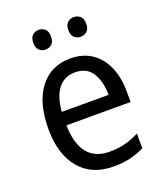

<svg xmlns="http://www.w3.org/2000/svg" viewBox="-136 -817 782 917"><g transform="rotate(-20 255.0 -358.0)"><path d="M264 -546Q327 -546 372 -515.5Q417 -485 440.5 -430.5Q464 -376 464 -306V-252H138Q142 -63 290 -63Q333 -63 368 -72Q403 -81 441 -100V-25Q404 -7 367.5 1.5Q331 10 284 10Q173 10 112 -63Q51 -136 51 -264Q51 -398 108 -472Q165 -546 264 -546ZM263 -476Q208 -476 176.5 -436Q145 -396 139 -320H377Q377 -387 349.5 -431.5Q322 -476 263 -476ZM124 -676Q124 -702 137 -714Q150 -726 169 -726Q188 -726 201 -714Q214 -702 214 -676Q214 -650 201 -638Q188 -626 169 -626Q150 -626 137 -638Q124 -650 124 -676ZM302 -676Q302 -702 315.5 -714Q329 -726 347 -726Q366 -726 379.5 -714Q393 -702 393 -676Q393 -650 379.5 -638Q366 -626 347 -626Q329 -626 315.5 -638Q302 -650 302 -676Z"/></g></svg>

Font: Noto Sans SemiCondensed
Style: Regular
Weight: 400
Width: 4
Designer: Monotype Design Team
Foundry: Monotype Imaging Inc.
Version: Version 2.013; ttfautohint (v1.8.4.7-5d5b)